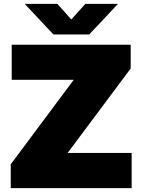

<svg xmlns="http://www.w3.org/2000/svg" viewBox="-20 -971 735 991"><path d="M35.5 0V-123L360.5 -559H40.5V-740H654.5V-617.5L329 -181.5H659.5V0ZM256 -793 107.5 -951H276L348 -870.5L420.5 -951H589L440.5 -793Z"/></svg>

Font: Encode Sans SmExp Black
Style: Regular
Weight: 900
Width: 6
Designer: Multiple Designers
Foundry: Impallari Type
Version: Version 3.002; ttfautohint (v1.8.3) -l 8 -r 50 -G 200 -x 14 